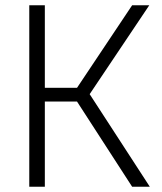

<svg xmlns="http://www.w3.org/2000/svg" viewBox="-20 -708 614 728"><path d="M91 -688H150V-375H272L481 -688H546L320 -351L548 0H481L272 -323H150V0H91Z"/></svg>

Font: Saira SemiCondensed Light
Style: Regular
Weight: 300
Width: 4
Designer: Hector Gatti with collaboration of the Omnibus-Type team
Foundry: Omnibus-Type
Version: Version 0.072; ttfautohint (v1.8)